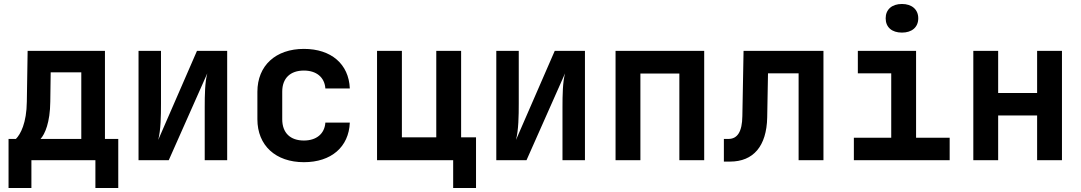

<svg xmlns="http://www.w3.org/2000/svg" viewBox="-20 -806 5440 966"><path d="M23 140H138V0H460V140H575V-107H508V-550H119L115 -295C114 -187 83 -130 60 -107H23ZM184 -107C206 -131 232 -190 233 -294L235 -442H389V-107Z M677 0H829L1023 -437C1011 -394 1010 -326 1010 -267V0H1123V-550H971L776 -102C789 -151 790 -224 790 -284V-550H677Z M1509 10C1646 10 1735 -66 1740 -189H1617C1613 -132 1571 -99 1509 -99C1441 -99 1400 -137 1400 -206V-345C1400 -413 1441 -451 1509 -451C1571 -451 1613 -418 1617 -361H1740C1735 -484 1646 -560 1509 -560C1367 -560 1275 -476 1275 -344V-206C1275 -74 1367 10 1509 10Z M2260 140H2375V-115H2300V-550H2175V-115H2002V-550H1877V0H2260Z M2477 0H2629L2823 -437C2811 -394 2810 -326 2810 -267V0H2923V-550H2771L2576 -102C2589 -151 2590 -224 2590 -284V-550H2477Z M3077 0H3202V-436H3398V0H3523V-550H3077Z M3622 7H3653C3770 7 3837 -70 3840 -215L3844 -437H3998V0H4123V-550H3721L3715 -222C3714 -143 3690 -107 3645 -107H3622Z M4518 -642C4568 -642 4600 -669 4600 -714C4600 -758 4568 -786 4518 -786C4467 -786 4436 -758 4436 -714C4436 -669 4467 -642 4518 -642ZM4276 0H4758V-113H4589V-550H4296V-437H4464V-113H4276Z M4877 0H5002V-225H5198V0H5323V-550H5198V-338H5002V-550H4877Z"/></svg>

Font: JetBrains Mono
Style: Bold
Weight: 558
Monospace: yes
Designer: Philipp Nurullin, Konstantin Bulenkov
Foundry: JetBrains
Version: Version 2.305